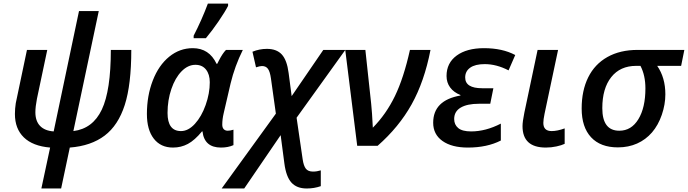

<svg xmlns="http://www.w3.org/2000/svg" viewBox="-20 -821 3873 1081"><path d="M393.1 -83Q502.4 -96.7 553.2 -203.9Q604 -311 604 -540H719.2Q719.2 -344.7 682.4 -230Q645.5 -115.2 569.1 -57.4Q492.7 0.5 373 9.8L324.2 240.2H212.9L262.2 9.8Q164.6 1.5 114.3 -47.4Q64 -96.2 64 -179.2Q64 -209 68.8 -240.2L131.8 -540H246.1L188 -265.1Q179.2 -219.7 179.2 -189Q179.2 -139.2 205.8 -111.8Q232.4 -84.5 282.2 -81.1L424.8 -758.8H536.1Z M1065.4 -549.8Q1157.7 -549.8 1199.2 -461.9H1203.1L1212.9 -481Q1233.4 -521 1252.4 -540H1347.2Q1301.8 -448.7 1278.3 -351.1L1239.3 -183.1Q1231.4 -149.9 1231.4 -119.1Q1231.4 -102.5 1239.7 -93.8Q1248 -85 1262.2 -85Q1275.9 -85 1294.4 -90.8V-3.9Q1264.2 9.8 1224.1 9.8Q1130.4 9.8 1120.1 -81.1H1117.2Q1076.2 -31.2 1037.8 -10.7Q999.5 9.8 954.1 9.8Q884.8 9.8 845.9 -40.3Q807.1 -90.3 807.1 -179.2Q807.1 -282.2 840.3 -367.9Q873.5 -453.6 932.6 -501.7Q991.7 -549.8 1065.4 -549.8ZM999 -83Q1040 -83 1077.4 -123.8Q1114.7 -164.6 1137.9 -230Q1161.1 -295.4 1161.1 -357.9Q1161.1 -402.3 1139.9 -429.2Q1118.7 -456.1 1080.1 -456.1Q1038.1 -456.1 1002.2 -419.4Q966.3 -382.8 944.8 -319.8Q923.3 -256.8 923.3 -185.1Q923.3 -83 999 -83ZM1070.3 -620.1Q1116.2 -709 1150.4 -800.8H1264.2V-788.1Q1247.1 -754.4 1210.7 -701.2Q1174.3 -647.9 1139.2 -606H1070.3Z M1482.9 -545.9Q1537.6 -545.9 1566.7 -514.2Q1595.7 -482.4 1605 -410.2L1622.1 -279.8L1800.3 -540H1924.3L1649.9 -158.2L1684.1 76.2Q1689.5 112.8 1702.1 128.9Q1714.8 145 1742.2 145Q1764.2 145 1786.1 138.2V227.1Q1749 240.2 1707 240.2Q1650.9 240.2 1620.8 207Q1590.8 173.8 1581.1 99.1L1560.1 -60.1L1355 240.2H1228L1533.2 -181.2L1505.4 -379.9Q1500 -418 1488.5 -433.6Q1477.1 -449.2 1455.1 -449.2Q1443.4 -449.2 1421.4 -441.9L1401.4 -529.8Q1440.4 -545.9 1482.9 -545.9Z M1923.8 -540H2037.1L2069.8 -236.8Q2074.7 -192.9 2079.1 -102.1Q2153.8 -177.7 2203.4 -279.8Q2252.9 -381.8 2288.1 -540H2403.8Q2369.1 -361.8 2297.6 -233.6Q2226.1 -105.5 2106 0H1991.2Z M2740.2 -236.8H2676.3Q2610.4 -236.8 2573.7 -215.1Q2537.1 -193.4 2537.1 -150.9Q2537.1 -119.1 2559.8 -100.1Q2582.5 -81.1 2632.8 -81.1Q2714.4 -81.1 2799.8 -125V-29.8Q2722.2 9.8 2614.3 9.8Q2523.4 9.8 2471.2 -27.3Q2418.9 -64.5 2418.9 -129.9Q2418.9 -256.3 2572.3 -283.2V-286.1Q2534.2 -301.3 2514.2 -328.9Q2494.1 -356.4 2494.1 -393.1Q2494.1 -466.3 2551 -508.1Q2607.9 -549.8 2705.1 -549.8Q2808.6 -549.8 2880.9 -511.2L2843.3 -424.8Q2775.4 -460 2709 -460Q2655.3 -460 2627.2 -439.9Q2599.1 -419.9 2599.1 -384.8Q2599.1 -324.2 2694.8 -324.2H2757.8Z M3085.9 -83Q3117.7 -83 3159.2 -98.1V-11.2Q3142.1 -2.9 3113 3.4Q3084 9.8 3053.2 9.8Q2921.9 9.8 2921.9 -110.8Q2921.9 -135.7 2932.1 -186L3006.8 -540H3122.1L3045.9 -180.2Q3039.1 -147 3039.1 -128.9Q3039.1 -83 3085.9 -83Z M3726.1 -290Q3726.1 -232.9 3706.1 -174.6Q3686 -116.2 3650.9 -75.4Q3615.7 -34.7 3566.9 -12.9Q3518.1 8.8 3459 8.8Q3360.8 8.8 3307.9 -48.1Q3254.9 -105 3254.9 -210Q3254.9 -311 3291.7 -385.5Q3328.6 -460 3399.9 -500Q3471.2 -540 3569.8 -540H3833L3814.9 -450.2H3680.2Q3726.1 -383.8 3726.1 -290ZM3562 -450.2Q3471.7 -450.2 3421.4 -386.7Q3371.1 -323.2 3371.1 -211.9Q3371.1 -85 3466.8 -85Q3534.7 -85 3574.2 -149.9Q3613.8 -214.8 3613.8 -323.2Q3613.8 -397 3585.9 -450.2Z"/></svg>

Font: Open Sans Semibold
Style: Italic
Weight: 600
Italic angle: -12°
Foundry: Ascender Corporation
Version: Version 1.10